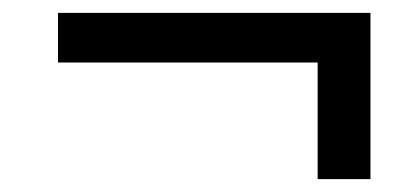

<svg xmlns="http://www.w3.org/2000/svg" viewBox="-20 -549 640 298"><path d="M473 -271V-452H70V-529H555V-271Z"/></svg>

Font: Victor Mono Thin Medium
Style: Regular
Weight: 500
Monospace: yes
Version: Version 1.561;gftools[0.9.30]